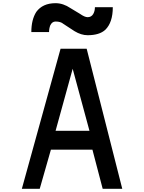

<svg xmlns="http://www.w3.org/2000/svg" viewBox="-20 -1186 905 1206"><path d="M329.1 -364.3 436.5 -753.9 542 -364.3ZM117.2 0H229.5L299.8 -246.1H560.5L625 0H748L524.4 -879.9H360.4ZM176.8 -984.4H288.1Q288.1 -1006.8 295.9 -1027.3Q307.6 -1050.8 329.1 -1050.8Q361.3 -1050.8 377.9 -1036.1L448.2 -990.2Q490.2 -964.8 530.3 -964.8Q604.5 -964.8 641.6 -999Q688.5 -1044.9 688.5 -1140.6H576.2Q576.2 -1116.2 565.4 -1097.7Q553.7 -1078.1 530.3 -1078.1Q511.7 -1078.1 481.4 -1099.6L422.9 -1134.8Q377 -1166 329.1 -1166Q248 -1166 208 -1111.3Q176.8 -1062.5 176.8 -984.4Z"/></svg>

Font: OCR-B
Style: Regular
Weight: 400
Version: 1.1